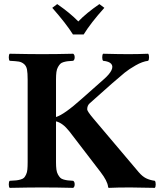

<svg xmlns="http://www.w3.org/2000/svg" viewBox="-20 -907 781 929"><path d="M251 -319.8V-122.1Q251 -101.6 252.9 -86.9Q254.9 -72.3 260.5 -62.5Q266.1 -52.7 271.5 -47.1Q276.9 -41.5 288.1 -38.3Q299.3 -35.2 308.3 -34.2Q317.4 -33.2 334 -32.2Q341.3 -27.8 341.3 -15.1Q341.3 -2.4 334 2Q253.9 0 182.1 0Q124.5 0 26.9 2Q22.5 -2.4 22.5 -15.1Q22.5 -27.8 26.9 -32.2Q47.4 -33.2 57.9 -34.2Q68.4 -35.2 80.1 -38.6Q91.8 -42 96.7 -47.4Q101.6 -52.7 106.4 -63Q111.3 -73.2 112.5 -87.4Q113.8 -101.6 113.8 -123V-522Q113.8 -553.7 110.6 -570.8Q107.4 -587.9 95.9 -597.4Q84.5 -606.9 70.6 -609.1Q56.6 -611.3 26.9 -612.8Q22.5 -617.2 22.5 -629.9Q22.5 -642.6 26.9 -647Q126.5 -645 182.1 -645Q253.9 -645 334 -647Q341.3 -642.6 341.3 -629.9Q341.3 -617.2 334 -612.8Q317.4 -611.8 308.3 -610.8Q299.3 -609.9 288.1 -606.7Q276.9 -603.5 271.5 -597.9Q266.1 -592.3 260.5 -582.5Q254.9 -572.8 252.9 -558.1Q251 -543.5 251 -522.9V-340.8Q290.5 -352.5 377 -430.2L483.9 -524.9Q510.3 -548.3 519.3 -567.1Q528.3 -585.9 518.3 -597.9Q508.3 -609.9 479 -612.8Q474.6 -617.2 474.6 -629.9Q474.6 -642.6 479 -647Q555.2 -645 602.1 -645Q647 -645 696.8 -647Q701.2 -642.6 701.2 -629.9Q701.2 -617.2 696.8 -612.8Q668.9 -609.4 636.5 -590.8Q604 -572.3 583.3 -555.4Q562.5 -538.6 522.9 -503.9L414.1 -407.2Q401.9 -396.5 401.9 -377.9Q401.9 -368.7 432.1 -333L650.9 -74.2Q668.9 -53.2 686.8 -44.4Q704.6 -35.6 729 -32.2Q733.4 -27.8 733.4 -15.1Q733.4 -2.4 729 2Q650.9 0 610.8 0Q547.9 0 507.8 2Q502.9 2 502.9 -3.9Q499.5 -31.7 466.8 -74.2L315.9 -271Q283.2 -312.5 251 -319.8ZM333 -740.2Q300.3 -792.5 232.9 -869.1L256.8 -887.2Q317.9 -845.2 358.9 -803.2Q396.5 -842.8 460.9 -887.2L484.9 -869.1Q419.4 -796.4 384.8 -740.2Z"/></svg>

Font: Common Serif
Style: Bold
Weight: 700
Designer: Philipp H. Poll, Khaled Hosny
Foundry: Stefan Peev, Context Ltd.
Version: Version 1.026